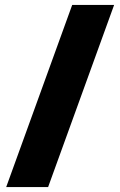

<svg xmlns="http://www.w3.org/2000/svg" viewBox="-20 -744 482 774"><path d="M174 10H5L271 -724H440Z"/></svg>

Font: Noto Sans Cham Black
Style: Regular
Weight: 900
Version: Version 2.002